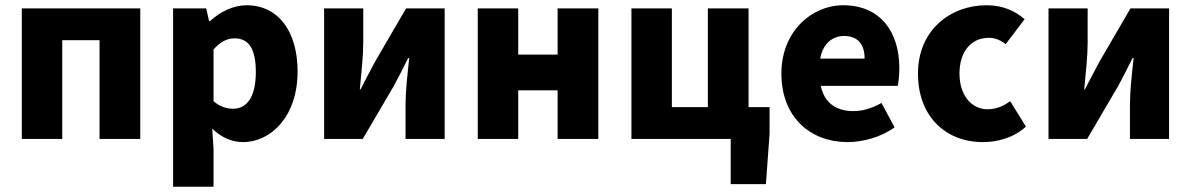

<svg xmlns="http://www.w3.org/2000/svg" viewBox="-20 -529 4534 731"><path d="M63 0H217V-376H359V0H514V-497H63Z M639 182H793V38L788 -39C823 -6 862 12 905 12C1012 12 1113 -86 1113 -257C1113 -410 1039 -509 919 -509C868 -509 818 -484 780 -449H776L765 -497H639ZM868 -115C844 -115 818 -122 793 -144V-341C820 -370 844 -383 873 -383C928 -383 954 -342 954 -255C954 -154 916 -115 868 -115Z M1214 0H1361L1479 -201C1494 -229 1518 -275 1534 -308H1538C1531 -243 1524 -180 1524 -131V0H1673V-497H1526L1409 -296C1394 -267 1369 -222 1353 -189H1350C1356 -253 1363 -316 1363 -366V-497H1214Z M1799 0H1953V-185H2103V0H2258V-497H2103V-321H1953V-497H1799Z M2762 172H2896L2910 -19V-121H2830V-497H2675V-121H2538V-497H2384V0H2762Z M3207 12C3266 12 3334 -7 3386 -44L3336 -137C3301 -117 3265 -106 3229 -106C3166 -106 3119 -135 3105 -202H3398C3401 -216 3404 -242 3404 -270C3404 -405 3334 -509 3190 -509C3071 -509 2955 -410 2955 -249C2955 -83 3065 12 3207 12ZM3103 -306C3113 -364 3150 -392 3194 -392C3250 -392 3272 -355 3272 -306Z M3722 12C3775 12 3838 -3 3886 -47L3826 -144C3801 -125 3773 -113 3740 -113C3679 -113 3633 -166 3633 -249C3633 -331 3676 -385 3745 -385C3767 -385 3786 -378 3809 -361L3881 -456C3844 -488 3797 -509 3736 -509C3598 -509 3475 -414 3475 -249C3475 -84 3582 12 3722 12Z M3972 0H4119L4237 -201C4252 -229 4276 -275 4292 -308H4296C4289 -243 4282 -180 4282 -131V0H4431V-497H4284L4167 -296C4152 -267 4127 -222 4111 -189H4108C4114 -253 4121 -316 4121 -366V-497H3972Z"/></svg>

Font: Source Sans Pro
Style: Bold
Weight: 700
Designer: Paul D. Hunt
Foundry: Adobe Systems Incorporated
Version: Version 3.006;hotconv 1.0.111;makeotfexe 2.5.65597